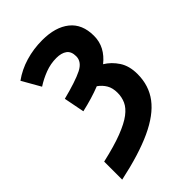

<svg xmlns="http://www.w3.org/2000/svg" viewBox="-261 -834 1122 1122"><g transform="rotate(-45 300.0 -272.5)"><path d="M63 32Q169 8 236 -18Q303 -44 339 -71.5Q375 -99 389 -130Q403 -161 403 -197Q403 -237 387 -264Q371 -291 344 -310Q309 -296 269 -284Q229 -272 185 -262L160 -390Q277 -420 330 -446.5Q383 -473 383 -519Q383 -559 359 -576.5Q335 -594 293 -594Q246 -594 201 -577Q156 -560 116 -534L51 -648Q105 -687 171 -706.5Q237 -726 309 -726Q417 -726 479 -676.5Q541 -627 541 -530Q541 -483 520.5 -444.5Q500 -406 461 -375Q504 -349 533.5 -304Q563 -259 563 -192Q563 -97 510.5 -27.5Q458 42 347.5 93Q237 144 63 181Z"/></g></svg>

Font: Noto Sans Mono ExtraBold
Style: Regular
Weight: 800
Designer: Monotype Design Team
Foundry: Monotype Imaging Inc.
Version: Version 2.014